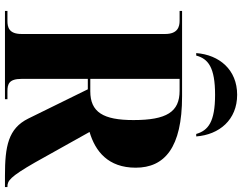

<svg xmlns="http://www.w3.org/2000/svg" viewBox="-121 -855 976 774"><g transform="rotate(90 367.0 -468.0)"><path d="M194 -771H204C217 -819 251 -847 362 -847C472 -847 506 -819 520 -771H530C523 -864 463 -936 362 -936C261 -936 201 -864 194 -771ZM24 0H380V-10H348C319 -10 298 -16 298 -67V-334H340L458 -94C498 -13 570 0 688 0H734V-10H732C709 -10 693 -20 635 -121L512 -341C590 -364 656 -416 656 -527C656 -643 576 -714 368 -714H24V-704H64C87 -704 117 -697 117 -646V-67C117 -16 90 -10 64 -10H24ZM348 -344H298V-704H346C431 -704 464 -652 464 -518C464 -396 432 -344 348 -344Z"/></g></svg>

Font: Noto Serif Display ExtraBold
Style: Regular
Weight: 800
Designer: Monotype Design Team
Foundry: Monotype Imaging Inc.
Version: Version 2.009